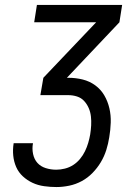

<svg xmlns="http://www.w3.org/2000/svg" viewBox="-20 -755 540 775"><path d="M208 0Q183 0 158 -3.5Q133 -7 111.5 -17Q90 -27 72.5 -43Q55 -59 45.5 -80.5Q36 -102 33.5 -126.5Q31 -151 35 -176V-177H113V-176Q109 -155 113.5 -133.5Q118 -112 131 -97.5Q144 -83 164.5 -76.5Q185 -70 207 -70Q224 -70 242 -74.5Q260 -79 275.5 -89Q291 -99 303 -113.5Q315 -128 323 -144.5Q331 -161 336 -178Q341 -195 344 -212Q347 -231 348 -249Q349 -267 347 -285Q345 -303 338 -319Q331 -335 319.5 -347.5Q308 -360 291 -365.5Q274 -371 255 -371H143L155 -441L368 -665H118L129 -735H473L462 -665L250 -441H256Q286 -441 314 -434Q342 -427 364.5 -410.5Q387 -394 401 -370Q415 -346 421.5 -318Q428 -290 427 -260Q426 -230 421 -201Q417 -175 409 -149.5Q401 -124 387 -100.5Q373 -77 353.5 -57Q334 -37 310 -24Q286 -11 259.5 -5.5Q233 0 208 0Z"/></svg>

Font: Iosevka Algr
Style: Italic
Weight: 400
Italic angle: -9°
Monospace: yes
Designer: Belleve Invis
Foundry: Belleve Invis
Version: Version 26.0.2; ttfautohint (v1.8.3)